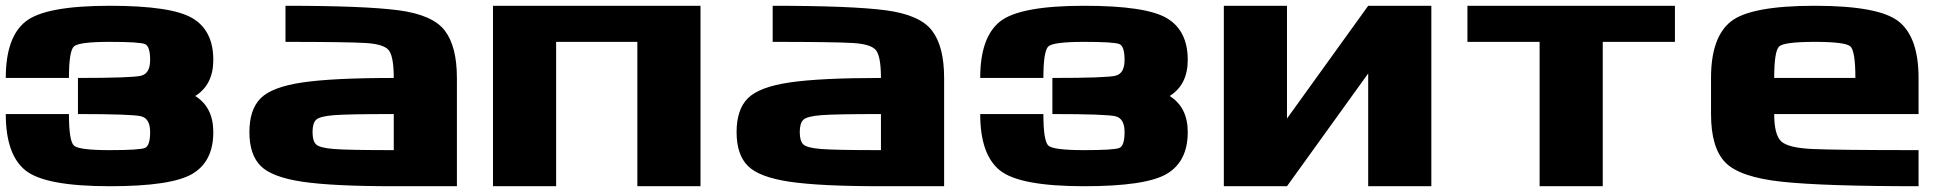

<svg xmlns="http://www.w3.org/2000/svg" viewBox="-20 -645 6790 665"><path d="M250 -375Q437.5 -375 468.8 -382.8Q500 -390.6 500 -437.5Q500 -484.4 482.4 -492.2Q464.8 -500 359.4 -500Q253.9 -500 236.3 -484.4Q218.8 -468.8 218.8 -375H0Q0 -515.6 68.4 -570.3Q136.7 -625 360.1 -625Q574.2 -625 646.5 -582Q718.8 -539.1 718.8 -437.5Q718.8 -351.6 656.2 -312.5Q718.8 -273.4 718.8 -187.5Q718.8 -85.9 646.5 -43Q574.2 0 360.1 0Q136.7 0 68.4 -54.7Q0 -109.4 0 -250H218.8Q218.8 -156.2 236.3 -140.6Q253.9 -125 359.4 -125Q464.8 -125 482.4 -132.8Q500 -140.6 500 -187.5Q500 -234.4 468.8 -242.2Q437.5 -250 250 -250Z M1343.8 -125V-250Q1185.5 -250 1136.7 -246.1Q1087.9 -242.2 1075.2 -230.5Q1062.5 -218.8 1062.5 -187.5Q1062.5 -156.2 1075.2 -144.5Q1087.9 -132.8 1136.7 -128.9Q1185.5 -125 1343.8 -125ZM1562.5 -375V0H1343.8Q1132.8 0 1027.3 -15.6Q921.9 -31.2 882.8 -70.3Q843.8 -109.4 843.8 -187.5Q843.8 -265.6 882.8 -304.7Q921.9 -343.8 1027.3 -359.4Q1132.8 -375 1343.8 -375Q1343.8 -445.3 1328.1 -468.8Q1312.5 -492.2 1246.1 -496.1Q1179.7 -500 968.8 -500V-625Q1242.2 -625 1360.4 -609.4Q1478.5 -593.8 1520.5 -539.1Q1562.5 -484.4 1562.5 -375Z M2406.2 0H2187.5V-500H1906.2V0H1687.5V-625H2406.2Z M3031.2 -125V-250Q2873 -250 2824.2 -246.1Q2775.4 -242.2 2762.7 -230.5Q2750 -218.8 2750 -187.5Q2750 -156.2 2762.7 -144.5Q2775.4 -132.8 2824.2 -128.9Q2873 -125 3031.2 -125ZM3250 -375V0H3031.2Q2820.3 0 2714.8 -15.6Q2609.4 -31.2 2570.3 -70.3Q2531.2 -109.4 2531.2 -187.5Q2531.2 -265.6 2570.3 -304.7Q2609.4 -343.8 2714.8 -359.4Q2820.3 -375 3031.2 -375Q3031.2 -445.3 3015.6 -468.8Q3000 -492.2 2933.6 -496.1Q2867.2 -500 2656.2 -500V-625Q2929.7 -625 3047.9 -609.4Q3166 -593.8 3208 -539.1Q3250 -484.4 3250 -375Z M3625 -375Q3812.5 -375 3843.8 -382.8Q3875 -390.6 3875 -437.5Q3875 -484.4 3857.4 -492.2Q3839.8 -500 3734.4 -500Q3628.9 -500 3611.3 -484.4Q3593.8 -468.8 3593.8 -375H3375Q3375 -515.6 3443.4 -570.3Q3511.7 -625 3735.1 -625Q3949.2 -625 4021.5 -582Q4093.8 -539.1 4093.8 -437.5Q4093.8 -351.6 4031.2 -312.5Q4093.8 -273.4 4093.8 -187.5Q4093.8 -85.9 4021.5 -43Q3949.2 0 3735.1 0Q3511.7 0 3443.4 -54.7Q3375 -109.4 3375 -250H3593.8Q3593.8 -156.2 3611.3 -140.6Q3628.9 -125 3734.4 -125Q3839.8 -125 3857.4 -132.8Q3875 -140.6 3875 -187.5Q3875 -234.4 3843.8 -242.2Q3812.5 -250 3625 -250Z M4218.8 0V-625H4437.5V-234.4L4718.8 -625H4937.5V0H4718.8V-390.6L4437.5 0Z M5781.2 -625V-500H5531.2V0H5312.5V-500H5062.5V-625Z M6406.2 -375Q6406.2 -468.8 6388.7 -484.4Q6371.1 -500 6265.6 -500Q6160.2 -500 6142.6 -484.4Q6125 -468.8 6125 -375ZM5906.2 -250V-375Q5906.2 -515.6 5974.6 -570.3Q6043 -625 6265.6 -625Q6488.3 -625 6556.6 -570.3Q6625 -515.6 6625 -375V-250H6125Q6125 -179.7 6148.4 -156.2Q6171.9 -132.8 6257.8 -128.9Q6343.8 -125 6625 -125V0Q6296.9 0 6151.4 -15.6Q6005.9 -31.2 5956.1 -82Q5906.2 -132.8 5906.2 -250Z"/></svg>

Font: CraftyPE
Style: Regular
Weight: 400
Designer: Erek Butcher
Foundry: Haunted Coop
Version: Version 0.018;April 4, 2024;FontCreator 15.0.0.2962 64-bit